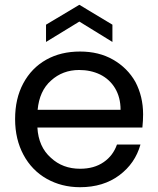

<svg xmlns="http://www.w3.org/2000/svg" viewBox="-20 -772 660 801"><path d="M577 -295C577 -295 577 -295 577 -295C577 -345 566 -390 545 -430C523 -469 492 -500 452 -523C412 -546 366 -557 314 -557C314 -557 314 -557 314 -557C261 -557 214 -546 173 -523C132 -500 100 -467 77 -424C54 -381 43 -332 43 -275C43 -275 43 -275 43 -275C43 -218 55 -169 78 -126C101 -83 134 -49 175 -26C216 -3 262 9 314 9C314 9 314 9 314 9C379 9 434 -8 478 -41C522 -74 551 -116 566 -169C566 -169 468 -169 468 -169C468 -169 468 -169 468 -169C457 -138 439 -114 413 -96C386 -77 353 -68 314 -68C314 -68 314 -68 314 -68C266 -68 225 -83 192 -114C158 -144 139 -186 136 -240C136 -240 574 -240 574 -240C574 -240 574 -240 574 -240C576 -259 577 -278 577 -295ZM483 -314C483 -314 137 -314 137 -314C137 -314 137 -314 137 -314C142 -366 160 -407 193 -436C225 -465 264 -480 310 -480C310 -480 310 -480 310 -480C342 -480 371 -474 398 -461C424 -448 445 -429 460 -404C475 -379 483 -349 483 -314ZM449 -597C449 -597 449 -669 449 -669C449 -669 311 -752 311 -752C311 -752 172 -669 172 -669C172 -669 172 -597 172 -597C172 -597 311 -682 311 -682C311 -682 449 -597 449 -597Z"/></svg>

Font: Girnar Poppins
Style: Regular
Weight: 500
Designer: Ninad Kale (Devanagari), Jonny Pinhorn (Latin)
Foundry: Indian Type Foundry
Version: ""